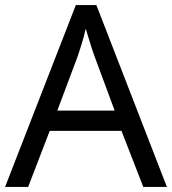

<svg xmlns="http://www.w3.org/2000/svg" viewBox="-20 -737 679 757"><path d="M545 0 459 -221H176L91 0H0L279 -717H360L638 0ZM352 -517Q349 -525 342 -546Q335 -567 328.5 -589.5Q322 -612 318 -624Q311 -593 302 -563.5Q293 -534 287 -517L206 -301H432Z"/></svg>

Font: Noto Sans Marchen
Style: Regular
Weight: 400
Designer: Monotype Design Team
Foundry: Monotype Imaging Inc.
Version: Version 2.003; ttfautohint (v1.8.4.7-5d5b)